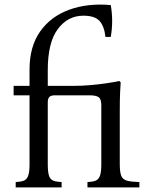

<svg xmlns="http://www.w3.org/2000/svg" viewBox="-20 -812 642 832"><path d="M48 0V-23Q70 -24 83 -29Q96 -34 102 -50Q108 -66 108 -101V-399H39V-440H108V-511Q108 -610 153.5 -675Q199 -740 279 -769.5Q359 -799 460 -790Q472 -721 460 -652H437Q432 -698 411.5 -721Q391 -744 341 -744Q274 -744 230.5 -686Q187 -628 187 -508V-440H303Q334 -440 370 -443Q406 -446 440 -451Q474 -456 497 -461L503 -455Q502 -447 500.5 -412.5Q499 -378 499 -331V-101Q499 -66 505.5 -50Q512 -34 530.5 -29Q549 -24 584 -23V0H359V-23Q381 -24 394 -29Q407 -34 413 -50Q419 -66 419 -101V-356Q419 -382 408 -390.5Q397 -399 367 -399H218Q201 -399 194 -392Q187 -385 187 -368V-101Q187 -66 192.5 -50Q198 -34 211.5 -29Q225 -24 247 -23V0Z"/></svg>

Font: Bona Nova SC
Style: Regular
Weight: 400
Designer: Mateusz Machalski
Foundry: Capitalics
Version: Version 4.001; ttfautohint (v1.8.4.7-5d5b)